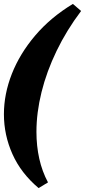

<svg xmlns="http://www.w3.org/2000/svg" viewBox="-23 -769 434 980"><path d="M174 191Q84 115 40.5 17.5Q-3 -80 -3 -186Q-3 -289 37.5 -392Q78 -495 156.5 -587.5Q235 -680 349 -749L391 -713Q317 -615 266 -509.5Q215 -404 189 -299Q163 -194 163 -96Q163 -24 177.5 41Q192 106 222 162Z"/></svg>

Font: Piazzolla Black
Style: Italic
Weight: 900
Italic angle: -11.3°
Designer: Juan Pablo del Peral
Foundry: Huerta Tipografica
Version: Version 1.330